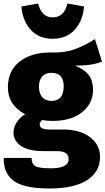

<svg xmlns="http://www.w3.org/2000/svg" viewBox="-20 -850 601 1094"><path d="M102 -813 197 -830Q217 -751 280 -751Q346 -751 364 -830L459 -813Q453 -734 406.5 -681.5Q360 -629 280 -629Q200 -629 154 -681.5Q108 -734 102 -813ZM521 -627 561 -499Q506 -476 408 -476Q461 -455 485.5 -422.5Q510 -390 510 -338Q510 -260 447.5 -210.5Q385 -161 280 -161Q245 -161 221 -166Q206 -156 206 -141Q206 -112 262 -112H340Q436 -112 493 -68.5Q550 -25 550 44Q550 129 476 176.5Q402 224 263 224Q186 224 133.5 212Q81 200 52.5 176Q24 152 12.5 121.5Q1 91 1 50H160Q160 84 181.5 96.5Q203 109 268 109Q371 109 371 57Q371 11 305 11H229Q142 11 99.5 -18.5Q57 -48 57 -95Q57 -125 75 -153Q93 -181 123 -199Q25 -251 25 -353Q25 -446 91 -498.5Q157 -551 267 -551Q345 -548 403 -568.5Q461 -589 521 -627ZM272 -435Q240 -435 221 -414.5Q202 -394 202 -357Q202 -317 221 -296Q240 -275 273 -275Q343 -275 343 -359Q343 -435 272 -435Z"/></svg>

Font: FiraGO ExtraBold
Style: Regular
Weight: 800
Designer: bBox Type
Foundry: bBox Type GmbH
Version: Version 1.001;PS 001.001;hotconv 1.0.88;makeotf.lib2.5.64775